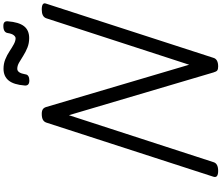

<svg xmlns="http://www.w3.org/2000/svg" viewBox="-108 -1199 1321 1145"><g transform="rotate(-90 552.5 -626.5)"><path d="M106 14Q62 14 71 -14L394 -1011Q399 -1025 411.5 -1031.5Q424 -1038 446 -1038Q464 -1038 473.5 -1031.5Q483 -1025 487 -1011L739 -159L1016 -1011Q1021 -1025 1034 -1031.5Q1047 -1038 1068 -1038Q1114 -1038 1103 -1011L780 -14Q776 0 763 7Q750 14 729 14Q713 14 705.5 9Q698 4 693 -14L438 -876L158 -14Q154 0 141 7Q128 14 106 14ZM645 -1112Q613 -1112 615 -1139Q620 -1205 645 -1235.5Q670 -1266 715 -1266Q745 -1266 771 -1255.5Q797 -1245 819.5 -1230Q842 -1215 861.5 -1204.5Q881 -1194 897 -1194Q906 -1194 915 -1205Q924 -1216 928 -1241Q932 -1267 970 -1267Q986 -1267 992.5 -1260.5Q999 -1254 998 -1241Q993 -1175 969 -1144Q945 -1113 898 -1113Q867 -1113 841 -1123.5Q815 -1134 793 -1148Q771 -1162 752 -1173Q733 -1184 715 -1184Q702 -1184 694 -1172Q686 -1160 682 -1137Q681 -1124 671 -1118Q661 -1112 645 -1112Z"/></g></svg>

Font: Playwrite IN
Style: Regular
Weight: 400
Designer: Veronika Burian, José Scaglione
Foundry: TypeTogether
Version: Version 1.002